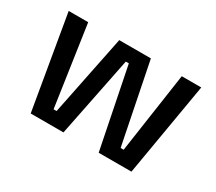

<svg xmlns="http://www.w3.org/2000/svg" viewBox="-98 -685 987 878"><g transform="rotate(30 396.0 -246.5)"><path d="M130 0 46 -493H149L211 -69H227L313 -493H480L565 -69H581L643 -493H746L662 0H489L404 -423H388L303 0Z"/></g></svg>

Font: Space Grotesk Medium
Style: Regular
Weight: 500
Designer: Florian Karsten
Foundry: Florian Karsten
Version: Version 2.000